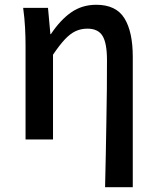

<svg xmlns="http://www.w3.org/2000/svg" viewBox="-20 -584 656 804"><path d="M420 200Q422 134 423 63.5Q424 -7 425.5 -76.5Q427 -146 427.5 -211Q428 -276 428 -332Q428 -403 409.5 -433.5Q391 -464 346 -464Q319 -464 296.5 -453.5Q274 -443 251.5 -419Q229 -395 202 -355V0H87V-394Q87 -427 85 -467Q83 -507 77 -551H181L191 -441H193Q233 -501 278.5 -532.5Q324 -564 383 -564Q466 -564 501 -507.5Q536 -451 536 -346V200Z"/></svg>

Font: Noto Sans KR Medium
Style: Regular
Weight: 500
Designer: Ryoko NISHIZUKA  (kana, bopomofo & ideographs); Paul D. Hunt (Latin, Greek & Cyrillic); Sandoll Communications , Soo-you
Foundry: Adobe
Version: Version 2.004-H2;hotconv 1.0.118;makeotfexe 2.5.65603